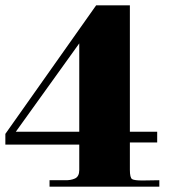

<svg xmlns="http://www.w3.org/2000/svg" viewBox="-20 -697 631 717"><path d="M276 -157H0V-197L339 -677H465V-205H567V-165H465V-63Q465 -33 473.5 -28Q482 -23 512 -23L575 -24V0H165V-24H220Q244 -23 260 -30.5Q276 -38 276 -62ZM276 -205V-535L39 -205Z"/></svg>

Font: Fette UNZ Fraktur
Style: Regular
Weight: 900
Foundry: UNZ1 Extensions by Catfonts.de
Version: Version 0.000 2012 initial release